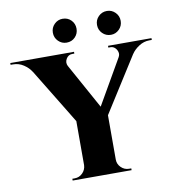

<svg xmlns="http://www.w3.org/2000/svg" viewBox="-133 -976 982 1062"><g transform="rotate(-10 358.5 -445.5)"><path d="M234 -699 441 -324 268 -317 35 -699ZM444 -322V0H266V-322ZM599 -699H683L432 -303L376 -312ZM558 -628Q566 -642 562 -656.5Q558 -671 547.5 -680.5Q537 -690 523 -690Q523 -690 517 -690Q511 -690 511 -690V-700H755V-690H741Q710 -690 682.5 -672Q655 -654 640 -631ZM273 -628 76 -631Q62 -654 35 -672Q8 -690 -24 -690H-38V-700H320V-690Q320 -690 314 -690Q308 -690 308 -690Q286 -690 274 -669.5Q262 -649 273 -628ZM269 -73V0H189V-10Q189 -10 195 -10Q201 -10 202 -10Q228 -10 246.5 -28.5Q265 -47 266 -73ZM441 -73H444Q444 -47 463 -28.5Q482 -10 508 -10Q508 -10 514 -10Q520 -10 520 -10V0H441ZM289 -757Q262 -757 242.5 -776.5Q223 -796 223 -824Q223 -852 242.5 -871.5Q262 -891 289 -891Q318 -891 337 -871.5Q356 -852 356 -824Q356 -796 337 -776.5Q318 -757 289 -757ZM538 -757Q510 -757 490.5 -776.5Q471 -796 471 -824Q471 -852 490.5 -871.5Q510 -891 538 -891Q565 -891 584.5 -871.5Q604 -852 604 -824Q604 -796 584.5 -776.5Q565 -757 538 -757Z"/></g></svg>

Font: Cinzel ExtraBold
Style: Regular
Weight: 800
Designer: Natanael Gama
Version: Version 2.000